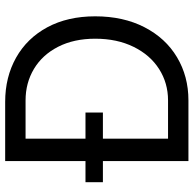

<svg xmlns="http://www.w3.org/2000/svg" viewBox="-23 -737 760 754"><g transform="rotate(-90 357.0 -360.0)"><path d="M101.6 -335.9H18.6V-404.3H101.6V-719.7H334Q431.2 -719.7 507.6 -676.8Q584 -633.8 627 -554Q669.9 -474.1 669.9 -366.2Q669.9 -255.9 627.2 -172.9Q584.5 -89.8 509.3 -44.9Q434.1 0 339.8 0H101.6ZM582 -366.2Q582 -449.7 550.3 -511.7Q518.6 -573.7 463.4 -606.7Q408.2 -639.6 339.8 -639.6H189.5V-404.3H292V-335.9H189.5V-80.1H339.8Q407.7 -80.1 462.9 -115.2Q518.1 -150.4 550 -215.3Q582 -280.3 582 -366.2Z"/></g></svg>

Font: Reddit Sans Vanilla
Style: Regular
Weight: 400
Designer: Stephen Hutchings
Foundry: Reddit
Version: Version 1.013